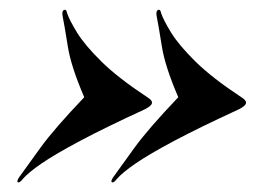

<svg xmlns="http://www.w3.org/2000/svg" viewBox="-20 -449 550 392"><path d="M482 -237.5Q480.5 -232.5 468 -226Q386.5 -188.5 335.8 -161.5Q285 -134.5 257.2 -115.5Q229.5 -96.5 218 -83Q212 -75 208.5 -77Q205.5 -78.5 211 -87Q227 -109.5 255 -148Q283 -186.5 344 -250.5Q317 -313 310.5 -354Q304 -395 299.5 -418Q298.5 -427 302.5 -428.5Q307.5 -431 309 -422Q314 -407.5 329.5 -382.2Q345 -357 379.2 -323.2Q413.5 -289.5 473.5 -250Q484 -243.5 482 -237.5ZM290 -237.5Q288.5 -232.5 276 -226Q194.5 -188.5 143.8 -161.5Q93 -134.5 65.2 -115.5Q37.5 -96.5 26 -83Q20 -75 16.5 -77Q13.5 -78.5 19 -87Q35 -109.5 63 -148Q91 -186.5 152 -250.5Q125 -313 118.5 -354Q112 -395 107.5 -418Q106.5 -427 110.5 -428.5Q115.5 -431 117 -422Q122 -407.5 137.5 -382.2Q153 -357 187.2 -323.2Q221.5 -289.5 281.5 -250Q292 -243.5 290 -237.5Z"/></svg>

Font: Fraunces 144pt S000
Style: Bold Italic
Weight: 700
Italic angle: -16°
Version: Version 1.000; ttfautohint (v1.8.3)